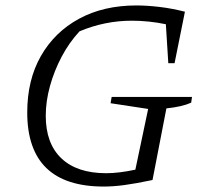

<svg xmlns="http://www.w3.org/2000/svg" viewBox="-20 -677 754 705"><path d="M361 8Q80 8 80 -264Q80 -383 130 -471Q180 -559 270 -608Q360 -657 481 -657Q520 -657 566 -651.5Q612 -646 659 -634L621 -445H598L589 -588Q526 -601 464 -601Q365 -601 272 -562Q234 -521 206.5 -469Q179 -417 163.5 -361Q148 -305 148 -252Q148 -150 205.5 -95.5Q263 -41 370 -41Q416 -41 477 -54L524 -277L386 -298L390 -321H685L682 -300Q649 -285 591 -279L540 -16Q478 -3 437 2.5Q396 8 361 8Z"/></svg>

Font: Piazzolla Light
Style: Italic
Weight: 300
Italic angle: -11.3°
Designer: Juan Pablo del Peral
Foundry: Huerta Tipografica
Version: Version 1.330